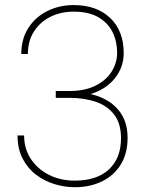

<svg xmlns="http://www.w3.org/2000/svg" viewBox="-20 -741 587 770"><path d="M203.6 -348.6V-376H257.8Q320.3 -376 363 -397.5Q405.8 -418.9 427.7 -453.9Q449.7 -488.8 449.7 -529.8Q449.7 -574.7 431.4 -612.1Q413.1 -649.4 374.5 -671.9Q335.9 -694.3 275.4 -694.3Q224.1 -694.3 182.6 -673.8Q141.1 -653.3 116.5 -615.2Q91.8 -577.1 91.8 -524.4H65.4Q65.4 -585.4 94 -629.4Q122.6 -673.3 170.4 -697Q218.3 -720.7 275.4 -720.7Q367.2 -720.7 421.6 -669.2Q476.1 -617.7 476.1 -527.8Q476.1 -471.7 440.7 -427.2Q405.3 -382.8 343.3 -363.8Q413.1 -347.7 452.4 -303Q491.7 -258.3 491.7 -188.5Q491.7 -125.5 464.4 -81.3Q437 -37.1 389.2 -13.7Q341.3 9.8 279.8 9.8Q239.7 9.8 199.2 -2.4Q158.7 -14.6 125 -40Q91.3 -65.4 70.8 -104.7Q50.3 -144 50.3 -197.8H76.7Q76.7 -145 103.3 -104.2Q129.9 -63.5 176 -40Q222.2 -16.6 279.8 -16.6Q368.7 -16.6 417 -61.8Q465.3 -106.9 465.3 -186.5Q465.3 -244.6 438.7 -280.3Q412.1 -315.9 365.2 -332.3Q318.4 -348.6 257.8 -348.6Z"/></svg>

Font: Vazirmatn RD Thin
Style: Regular
Weight: 100
Designer: Saber Rastikerdar
Foundry: Saber Rastikerdar
Version: Version 32.102